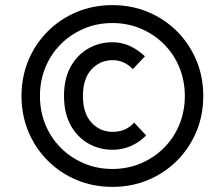

<svg xmlns="http://www.w3.org/2000/svg" viewBox="-20 -720 850 750"><path d="M419 10Q344 10 279.5 -17Q215 -44 166.5 -92.5Q118 -141 91 -205.5Q64 -270 64 -345Q64 -420 91 -484.5Q118 -549 166.5 -597.5Q215 -646 279.5 -673Q344 -700 419 -700Q494 -700 558.5 -673Q623 -646 671.5 -597.5Q720 -549 747 -484.5Q774 -420 774 -345Q774 -270 747 -205.5Q720 -141 671.5 -92.5Q623 -44 558.5 -17Q494 10 419 10ZM419 -60Q479 -60 530.5 -82Q582 -104 620.5 -142.5Q659 -181 680.5 -233Q702 -285 702 -345Q702 -405 680.5 -457Q659 -509 620.5 -547.5Q582 -586 530.5 -608Q479 -630 419 -630Q359 -630 307.5 -608Q256 -586 217.5 -547.5Q179 -509 157.5 -457Q136 -405 136 -345Q136 -285 157.5 -233Q179 -181 217.5 -142.5Q256 -104 307.5 -82Q359 -60 419 -60ZM230 -345Q230 -413 256 -459.5Q282 -506 325 -530.5Q368 -555 419 -555Q455 -555 487 -540.5Q519 -526 546 -500L499 -450Q465 -485 420 -485Q371 -485 337.5 -449Q304 -413 304 -345Q304 -277 337.5 -241Q371 -205 420 -205Q446 -205 467 -214Q488 -223 504 -241L551 -191Q524 -164 491 -149.5Q458 -135 419 -135Q368 -135 325 -159.5Q282 -184 256 -231Q230 -278 230 -345Z"/></svg>

Font: Radio Canada
Style: Italic
Weight: 400
Italic angle: -12°
Designer: Charles Daoud, Etienne Aubert Bonn, Alexandre Saumier Demers, Jacques Le Bailly
Foundry: Radio-Canada
Version: Version 2.104;gftools[0.9.28.dev5+ged2979d]